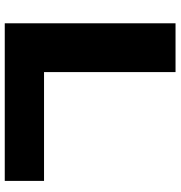

<svg xmlns="http://www.w3.org/2000/svg" viewBox="4 -744 740 787"><g transform="rotate(90 373.5 -350.0)"><path d="M75 0V-700H275V-161H721V0Z"/></g></svg>

Font: Georama Extended
Style: Bold
Weight: 700
Width: 7
Designer: Jean-Baptiste Levee
Foundry: Production Type
Version: Version 1.000